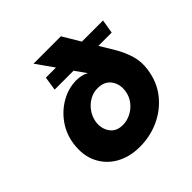

<svg xmlns="http://www.w3.org/2000/svg" viewBox="-185 -851 1021 1021"><g transform="rotate(-45 325.5 -340.5)"><path d="M454 -246Q449 -213 428.5 -186.5Q408 -160 378.5 -145Q349 -130 316 -130Q267 -131 244 -165.5Q221 -200 228 -246Q234 -279 253.5 -306Q273 -333 302 -349Q331 -365 364 -364Q414 -363 438 -328Q462 -293 454 -246ZM194 -520H336L381 -457Q351 -474 308 -474Q250 -473 197 -443Q144 -413 107.5 -361.5Q71 -310 62 -246Q51 -167 79.5 -108Q108 -49 165.5 -16.5Q223 16 300 16Q379 16 447.5 -16Q516 -48 562 -106.5Q608 -165 619 -246Q627 -300 612 -348.5Q597 -397 570 -442L523 -520H623L636 -598H477L418 -697H212L282 -598H206Z"/></g></svg>

Font: Jost* 700 Bold Italic
Style: Bold Italic
Weight: 700
Italic angle: -10°
Version: Version 3.200; ttfautohint (v0.97) -l 8 -r 50 -G 200 -x 14 -